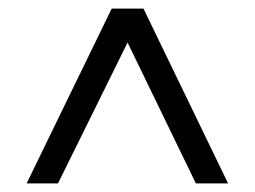

<svg xmlns="http://www.w3.org/2000/svg" viewBox="-20 -730 593 447"><path d="M42 -303 240 -710H314L511 -303H436L277 -631L115 -303Z"/></svg>

Font: IngvarSans
Style: Regular
Weight: 500
Version: Version 3.000